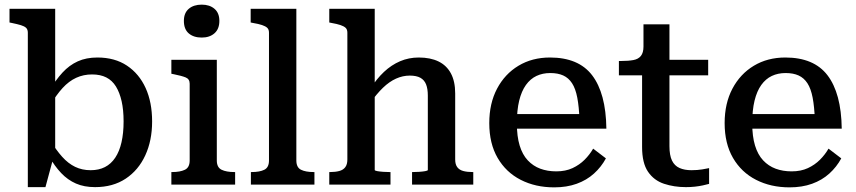

<svg xmlns="http://www.w3.org/2000/svg" viewBox="-20 -796 3691 828"><path d="M390 11Q343 11 307.5 -4.5Q272 -20 244 -49.5Q216 -79 192 -121L196 -192Q222 -149 248 -120Q274 -91 304 -76.5Q334 -62 371 -62Q406 -62 432.5 -75.5Q459 -89 477 -116Q495 -143 504 -182.5Q513 -222 513 -272Q513 -322 504.5 -359.5Q496 -397 480 -423Q464 -449 438.5 -462Q413 -475 377 -475Q340 -475 308.5 -460.5Q277 -446 250 -416.5Q223 -387 195 -340L193 -405Q220 -451 249.5 -483Q279 -515 315.5 -531.5Q352 -548 400 -548Q475 -548 527.5 -513Q580 -478 608 -416.5Q636 -355 636 -272Q636 -190 606.5 -126Q577 -62 522 -25.5Q467 11 390 11ZM100 -655Q100 -669 92.5 -676Q85 -683 70 -687.5Q55 -692 31 -697L21 -699V-758H218V-122L210 -115L176 11H100Z M850 -634Q815 -634 794 -652Q773 -670 773 -706Q773 -740 794 -758Q815 -776 850 -776Q884 -776 905 -758Q926 -740 926 -706Q926 -671 905 -652.5Q884 -634 850 -634ZM915 -538V-104Q915 -74 935.5 -64Q956 -54 991 -54H994V0H719V-54H722Q757 -54 777.5 -64Q798 -74 798 -104V-435Q798 -455 781 -462Q764 -469 729 -476L719 -478V-538Z M1258 -758V-104Q1258 -74 1278 -64Q1298 -54 1333 -54H1336V0H1062V-54H1065Q1100 -54 1120 -64Q1140 -74 1140 -104V-655Q1140 -669 1132.5 -676Q1125 -683 1110 -688Q1095 -693 1071 -697L1061 -699V-758Z M1596 -758V-63Q1596 -60 1607 -58Q1618 -56 1633 -55Q1648 -54 1660 -54H1664V0H1400V-54H1403Q1426 -54 1443 -58.5Q1460 -63 1469 -75Q1478 -87 1478 -108V-655Q1478 -669 1470.5 -676Q1463 -683 1448 -688Q1433 -693 1410 -697L1400 -699V-758ZM2021 0H1757V-54H1760Q1773 -54 1788 -55Q1803 -56 1814 -58Q1825 -60 1825 -63V-384Q1825 -413 1817.5 -432Q1810 -451 1793 -460.5Q1776 -470 1747 -470Q1717 -470 1688 -457Q1659 -444 1631.5 -417.5Q1604 -391 1576 -351L1577 -413Q1604 -456 1636 -486Q1668 -516 1705.5 -532Q1743 -548 1786 -548Q1836 -548 1871 -531Q1906 -514 1924.5 -479.5Q1943 -445 1943 -393V-108Q1943 -87 1952 -75Q1961 -63 1978 -58.5Q1995 -54 2018 -54H2021Z M2209 -264Q2209 -208 2221 -168.5Q2233 -129 2256 -104.5Q2279 -80 2310 -68.5Q2341 -57 2379 -57Q2419 -57 2449 -71Q2479 -85 2501 -107Q2523 -129 2538 -155L2593 -113Q2573 -76 2541.5 -47.5Q2510 -19 2467 -3.5Q2424 12 2370 12Q2289 12 2225.5 -20.5Q2162 -53 2126 -115Q2090 -177 2090 -265Q2090 -350 2123.5 -413.5Q2157 -477 2216 -512.5Q2275 -548 2352 -548Q2413 -548 2458.5 -529Q2504 -510 2533.5 -471.5Q2563 -433 2578.5 -375.5Q2594 -318 2595 -241H2181V-304H2504L2479 -280Q2477 -336 2469.5 -375Q2462 -414 2447 -437Q2432 -460 2409 -470.5Q2386 -481 2353 -481Q2320 -481 2293.5 -468.5Q2267 -456 2248 -429.5Q2229 -403 2219 -362Q2209 -321 2209 -264Z M2649 -471V-533H2659Q2690 -533 2711.5 -537Q2733 -541 2744 -555Q2755 -569 2755 -595L2834 -538H3034V-471ZM2867 -166Q2867 -126 2878 -103.5Q2889 -81 2910.5 -71.5Q2932 -62 2962 -62Q2987 -62 3008.5 -65.5Q3030 -69 3038 -71V-3Q3027 0 3011 3.5Q2995 7 2976.5 9Q2958 11 2938 11Q2887 11 2843.5 -3.5Q2800 -18 2774.5 -55.5Q2749 -93 2749 -162V-522L2755 -530V-691H2867Z M3224 -264Q3224 -208 3236 -168.5Q3248 -129 3271 -104.5Q3294 -80 3325 -68.5Q3356 -57 3394 -57Q3434 -57 3464 -71Q3494 -85 3516 -107Q3538 -129 3553 -155L3608 -113Q3588 -76 3556.5 -47.5Q3525 -19 3482 -3.5Q3439 12 3385 12Q3304 12 3240.5 -20.5Q3177 -53 3141 -115Q3105 -177 3105 -265Q3105 -350 3138.5 -413.5Q3172 -477 3231 -512.5Q3290 -548 3367 -548Q3428 -548 3473.5 -529Q3519 -510 3548.5 -471.5Q3578 -433 3593.5 -375.5Q3609 -318 3610 -241H3196V-304H3519L3494 -280Q3492 -336 3484.5 -375Q3477 -414 3462 -437Q3447 -460 3424 -470.5Q3401 -481 3368 -481Q3335 -481 3308.5 -468.5Q3282 -456 3263 -429.5Q3244 -403 3234 -362Q3224 -321 3224 -264Z"/></svg>

Font: Roboto Serif 20pt Medium
Style: Regular
Weight: 500
Version: Version 1.008